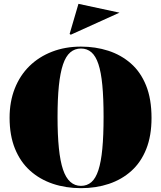

<svg xmlns="http://www.w3.org/2000/svg" viewBox="-20 -966 840 1001"><path d="M402 -723Q478 -723 544.5 -701.5Q611 -680 662 -635.5Q713 -591 741.5 -520.5Q770 -450 770 -351Q770 -258 742.5 -189Q715 -120 665 -75Q615 -30 548 -7.5Q481 15 402 15Q323 15 255 -8Q187 -31 136.5 -76.5Q86 -122 58 -191Q30 -260 30 -352Q30 -436 57 -504.5Q84 -573 133.5 -621.5Q183 -670 251.5 -696.5Q320 -723 402 -723ZM402 -713Q370 -713 346.5 -693Q323 -673 308.5 -630Q294 -587 287 -519.5Q280 -452 280 -356Q280 -262 287 -193.5Q294 -125 308.5 -82Q323 -39 346.5 -18Q370 3 402 3Q434 3 456.5 -16.5Q479 -36 493 -79Q507 -122 513.5 -190.5Q520 -259 520 -357Q520 -454 513.5 -522Q507 -590 493 -632Q479 -674 456.5 -693.5Q434 -713 402 -713ZM349 -785 343 -789 389 -946 603 -900Z"/></svg>

Font: Kalnia
Style: Bold
Weight: 700
Designer: Frida Medrano
Foundry: Frida Medrano
Version: Version 1.105